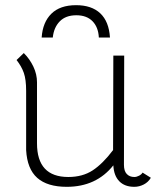

<svg xmlns="http://www.w3.org/2000/svg" viewBox="-20 -715 619 742"><path d="M238 7Q163 7 124 -27.5Q85 -62 81 -135V-364Q81 -408 72 -433.5Q63 -459 44 -483L72 -510Q95 -487 109 -457.5Q123 -428 123 -397V-161Q123 -31 244 -31Q299 -31 338 -56.5Q377 -82 417 -135L418 -500H460L459 -78Q459 -54 470 -42.5Q481 -31 499 -31Q508 -31 517.5 -36Q527 -41 531 -48L563 -28Q553 -11 535.5 -2Q518 7 499 7Q462 7 441 -14.5Q420 -36 418 -76Q352 7 238 7ZM405 -570H362Q360 -610 337.5 -633Q315 -656 275 -656Q234 -656 211 -632.5Q188 -609 184 -570H141Q145 -629 178.5 -662Q212 -695 274 -695Q334 -695 367.5 -663.5Q401 -632 405 -570Z"/></svg>

Font: Bellota Light
Style: Regular
Weight: 300
Designer: Kemie Guaida
Foundry: Kemie Guaida
Version: Version 4.001